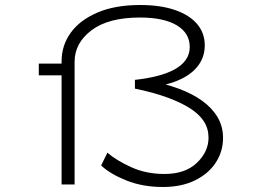

<svg xmlns="http://www.w3.org/2000/svg" viewBox="-20 -737 1036 767"><path d="M631 10Q550 10 485 -16Q420 -42 384 -76L409 -127Q445 -96 504.5 -69Q564 -42 637 -42Q720 -42 766.5 -86.5Q813 -131 813 -187Q813 -223 794.5 -252Q776 -281 739 -304.5Q702 -328 647 -348Q592 -368 519 -383V-418Q567 -423 608 -433.5Q649 -444 678 -460Q707 -476 722.5 -498.5Q738 -521 738 -549Q738 -605 686 -636Q634 -667 539 -667Q413 -667 345.5 -616Q278 -565 278 -490V0H226V-492Q226 -555 262 -605.5Q298 -656 368.5 -686.5Q439 -717 540 -717Q621 -717 679 -697Q737 -677 767.5 -641Q798 -605 798 -556Q798 -508 769.5 -472Q741 -436 688 -414.5Q635 -393 563 -387L569 -417Q636 -404 692 -383.5Q748 -363 787.5 -334.5Q827 -306 849 -269Q871 -232 871 -186Q871 -132 842 -87.5Q813 -43 759 -16.5Q705 10 631 10ZM135 -436V-483H268V-436Z"/></svg>

Font: Lexend Zetta ExtraLight
Style: Regular
Weight: 250
Version: Version 1.007